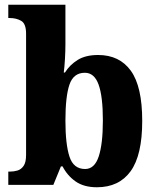

<svg xmlns="http://www.w3.org/2000/svg" viewBox="-20 -780 662 810"><path d="M389 10Q334 10 299 -14.5Q264 -39 244 -78H237L205 0H15V-56H21Q38 -56 53.5 -60.5Q69 -65 79.5 -80Q90 -95 90 -126V-638Q90 -680 69.5 -692Q49 -704 20 -704H15V-760H256V-593Q256 -565 254 -530.5Q252 -496 249 -474H254Q274 -506 307.5 -527Q341 -548 394 -548Q484 -548 532 -481.5Q580 -415 580 -270Q580 -125 531 -57.5Q482 10 389 10ZM339 -67Q379 -67 396.5 -120Q414 -173 414 -272Q414 -373 396 -423Q378 -473 338 -473Q290 -473 273 -423Q256 -373 256 -271Q256 -172 273 -119.5Q290 -67 339 -67Z"/></svg>

Font: Noto Serif SemiCondensed ExtraBold
Style: Regular
Weight: 800
Width: 4
Designer: Monotype Design Team
Foundry: Monotype Imaging Inc.
Version: Version 2.015